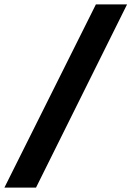

<svg xmlns="http://www.w3.org/2000/svg" viewBox="-61 -767 596 871"><path d="M374 -747H515.4L102.4 84H-41Z"/></svg>

Font: Oak Sans Light Italic
Style: Regular
Weight: 400
Italic angle: -9.5°
Foundry: Erik Kennedy, Walven
Version: Version 1.000;Glyphs 3.1.2 (3151)